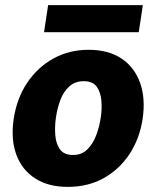

<svg xmlns="http://www.w3.org/2000/svg" viewBox="-20 -722 612 752"><path d="M245.5 10Q169.5 10 117.8 -23.2Q66 -56.5 44 -116.2Q22 -176 33.5 -255.5Q45.5 -336.5 86.5 -397.8Q127.5 -459 189.5 -493Q251.5 -527 326.5 -527Q404.5 -527 455.8 -492.8Q507 -458.5 528.8 -397.2Q550.5 -336 538.5 -255.5Q526.5 -178 487 -118.2Q447.5 -58.5 386 -24.2Q324.5 10 245.5 10ZM266.5 -115Q300 -115 322 -136.8Q344 -158.5 356.8 -192.2Q369.5 -226 374.5 -261Q380 -295.5 377 -328.5Q374 -361.5 358.5 -382.8Q343 -404 308 -404Q273.5 -404 251 -383.2Q228.5 -362.5 216.2 -329.8Q204 -297 199 -261Q194 -227 196.5 -193.2Q199 -159.5 214.8 -137.2Q230.5 -115 266.5 -115ZM152.5 -596 168.5 -702H539.5L523.5 -596Z"/></svg>

Font: Public Sans Thin ExtraBold
Style: Italic
Weight: 800
Italic angle: -8°
Version: Version 2.001